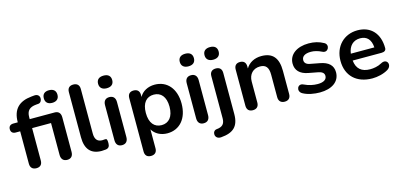

<svg xmlns="http://www.w3.org/2000/svg" viewBox="-76 -1237 4065 1941"><g transform="rotate(-15 1957.0 -266.0)"><path d="M486 -589C532 -589 558 -613 558 -655C558 -698 532 -721 486 -721C440 -721 415 -698 415 -655C415 -613 440 -589 486 -589ZM161 8C202 8 223 -15 223 -56V-395H421V-61C421 -18 444 7 484 7C525 7 546 -18 546 -61V-422C546 -465 524 -489 484 -489H223V-510C223 -576 253 -608 324 -614L348 -616C395 -620 404 -716 327 -708L297 -705C167 -692 98 -625 98 -490V-489H52C20 -489 2 -472 2 -442C2 -412 20 -395 52 -395H98V-56C98 -15 121 8 161 8Z M843 10C857 10 872 9 886 7C917 3 929 -15 929 -49C929 -87 924 -97 905 -95C896 -94 887 -93 876 -93C828 -93 801 -122 801 -183V-650C801 -691 778 -713 738 -713C698 -713 676 -691 676 -650V-177C676 -54 732 10 843 10Z M1057 -589C1105 -589 1131 -613 1131 -655C1131 -698 1105 -721 1057 -721C1010 -721 983 -698 983 -655C983 -613 1010 -589 1057 -589ZM1057 7C1098 7 1120 -18 1120 -61V-428C1120 -472 1097 -496 1057 -496C1017 -496 995 -472 995 -428V-61C995 -18 1017 7 1057 7Z M1312 188C1352 188 1375 166 1375 125V-73C1404 -22 1463 10 1532 10C1661 10 1747 -88 1747 -245C1747 -402 1660 -499 1532 -499C1461 -499 1401 -466 1373 -413V-434C1373 -475 1351 -497 1311 -497C1272 -497 1250 -475 1250 -434V125C1250 166 1272 188 1312 188ZM1497 -85C1422 -85 1373 -139 1373 -245C1373 -351 1422 -404 1497 -404C1571 -404 1621 -351 1621 -245C1621 -139 1571 -85 1497 -85Z M1912 -589C1960 -589 1986 -613 1986 -655C1986 -698 1960 -721 1912 -721C1865 -721 1838 -698 1838 -655C1838 -613 1865 -589 1912 -589ZM1912 7C1953 7 1975 -18 1975 -61V-428C1975 -472 1952 -496 1912 -496C1872 -496 1850 -472 1850 -428V-61C1850 -18 1872 7 1912 7Z M2171 -589C2219 -589 2245 -613 2245 -655C2245 -698 2219 -721 2171 -721C2124 -721 2097 -698 2097 -655C2097 -613 2124 -589 2171 -589ZM2045 189C2174 179 2234 125 2234 -4V-434C2234 -475 2212 -497 2172 -497C2132 -497 2109 -475 2109 -434V7C2109 66 2083 93 2023 98C1969 103 1971 195 2045 189Z M2426 8C2467 8 2489 -15 2489 -56V-275C2489 -351 2536 -401 2609 -401C2669 -401 2697 -368 2697 -292V-56C2697 -15 2720 8 2760 8C2800 8 2822 -15 2822 -56V-298C2822 -434 2766 -499 2649 -499C2579 -499 2519 -469 2486 -413V-434C2486 -475 2464 -497 2425 -497C2386 -497 2364 -475 2364 -434V-56C2364 -15 2386 8 2426 8Z M3128 10C3254 10 3337 -48 3337 -146C3337 -218 3291 -260 3205 -276L3105 -295C3066 -302 3048 -321 3048 -349C3048 -386 3079 -411 3144 -411C3178 -411 3216 -402 3258 -381C3314 -353 3350 -432 3300 -460C3252 -487 3202 -499 3143 -499C3020 -499 2935 -438 2935 -343C2935 -272 2979 -227 3062 -211L3162 -192C3203 -184 3224 -168 3224 -138C3224 -102 3193 -78 3129 -78C3084 -78 3038 -87 2985 -112C2930 -138 2896 -62 2951 -30C3001 -1 3070 10 3128 10Z M3678 10C3730 10 3796 -4 3843 -33C3903 -70 3869 -153 3800 -114C3761 -92 3714 -85 3680 -85C3590 -85 3539 -128 3530 -216H3832C3863 -216 3880 -229 3880 -253C3880 -405 3794 -499 3655 -499C3512 -499 3410 -395 3410 -244C3410 -88 3512 10 3678 10ZM3660 -414C3731 -414 3771 -370 3776 -288H3530C3540 -366 3586 -414 3660 -414Z"/></g></svg>

Font: Nunito
Style: Bold
Weight: 700
Designer: Vernon Adams
Foundry: Vernon Adams
Version: Version 3.602